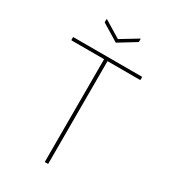

<svg xmlns="http://www.w3.org/2000/svg" viewBox="-200 -927 910 1027"><g transform="rotate(30 255.0 -414.0)"><path d="M248 0Q245 0 245 -3V-635H46Q42 -635 42 -638V-652Q42 -655 46 -655H465Q469 -655 469 -652V-638Q469 -635 465 -635H266V-3Q266 0 262 0ZM253 -744 151 -806Q149 -807 149 -810V-825Q149 -829 153 -827L255 -765L357 -827Q360 -829 360 -825V-810Q360 -807 358 -806L257 -744Q255 -742 253 -744Z"/></g></svg>

Font: Sofia Sans Semi Condensed Thin
Style: Regular
Weight: 250
Version: Version 4.100